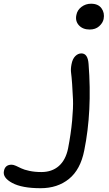

<svg xmlns="http://www.w3.org/2000/svg" viewBox="-304 -742 577 1021"><path d="M172.9 -585Q136.2 -585 115.7 -607.4Q95.2 -629.9 102.1 -662.1Q106.9 -688.5 129.2 -705.3Q151.4 -722.2 180.2 -722.2Q218.3 -722.2 235.8 -697.8Q253.4 -673.3 247.1 -641.1Q242.7 -619.6 223.1 -602.3Q203.6 -585 172.9 -585ZM-87.9 258.8Q-187 258.8 -238.8 231Q-290.5 203.1 -283.2 168Q-277.3 133.8 -242.2 133.8Q-232.9 133.8 -219 139.9Q-205.1 146 -190.7 153.3Q-176.3 160.6 -147.7 166.7Q-119.1 172.9 -84 172.9Q-27.8 172.9 8.8 140.9Q45.4 108.9 58.1 46.9Q73.2 -31.2 79.6 -100.8Q85.9 -170.4 84.2 -212.4Q82.5 -254.4 79.6 -294.7Q76.7 -335 74 -354.7Q71.3 -374.5 76.2 -399.9Q81.5 -428.7 96.2 -443.4Q110.8 -458 128.9 -458Q163.1 -458 167 -401.9Q186.5 -150.9 144 58.1Q124 159.7 63 209.2Q2 258.8 -87.9 258.8Z"/></svg>

Font: Shantell Sans Irregular
Style: Italic
Weight: 400
Italic angle: -11.31°
Designer: Stephen Nixon, Anya Danilova, Shantell Martin
Foundry: Arrow Type
Version: Version 1.006;[9816181b4]